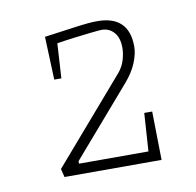

<svg xmlns="http://www.w3.org/2000/svg" viewBox="-51 -763 462 452"><g transform="rotate(-10 180.5 -537.0)"><path d="M85 -593 81 -696Q118 -701 153.5 -706Q189 -711 208 -711Q284 -711 284 -637Q284 -620 275.5 -599Q267 -578 249 -557L108 -394V-388H274L280 -479H299L301 -363H69L64 -383L236 -582Q247 -595 251.5 -610.5Q256 -626 256 -639Q256 -663 244.5 -676Q233 -689 215 -689Q210 -689 191.5 -687Q173 -685 149 -682Q125 -679 107 -676L102 -593Z"/></g></svg>

Font: Grenze Gotisch Thin
Style: Regular
Weight: 100
Designer: Renata Polastri
Foundry: Omnibus-Type
Version: Version 1.001